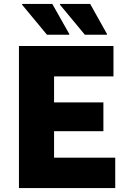

<svg xmlns="http://www.w3.org/2000/svg" viewBox="-20 -953 653 973"><path d="M331 -777V-781L245 -933H92V-929L218 -777ZM522 -777V-781L437 -933H284V-929L410 -777ZM254 -154V-288H504V-434H254V-566H555V-720H76V0H564V-154Z"/></svg>

Font: Kufam Arabic Latin Roman Bold
Style: Regular
Weight: 700
Designer: Wael Morcos & Artur Schmal
Version: Version 1.200;PS 001.200;hotconv 1.0.88;makeotf.lib2.5.64775